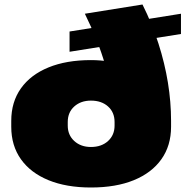

<svg xmlns="http://www.w3.org/2000/svg" viewBox="-20 -820 829 853"><path d="M384 13Q275 13 195.5 -19.5Q116 -52 73 -112.5Q30 -173 30 -257V-283Q30 -367 73 -427.5Q116 -488 195.5 -520.5Q275 -553 384 -553Q472 -553 535 -525.5Q598 -498 632.5 -450.5Q667 -403 667 -341L471 -416Q464 -473 447.5 -530.5Q431 -588 408 -645Q385 -702 357 -759L613 -800Q656 -714 684 -626.5Q712 -539 726 -453Q740 -367 740 -283V-257Q740 -173 697 -112.5Q654 -52 574.5 -19.5Q495 13 384 13ZM384 -167Q431 -167 460 -193.5Q489 -220 489 -262V-278Q489 -321 460 -347Q431 -373 384 -373Q339 -373 310 -347Q281 -321 281 -278V-262Q281 -220 310 -193.5Q339 -167 384 -167ZM289 -680 784 -759V-669L289 -590Z"/></svg>

Font: Pathway Extreme 8pt Thin 12pt Black
Style: Regular
Weight: 900
Version: Version 1.001;gftools[0.9.26]